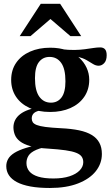

<svg xmlns="http://www.w3.org/2000/svg" viewBox="-20 -700 564 980"><path d="M234.5 259.5Q177.5 259.5 135.5 251.8Q93.5 244 66.2 229.5Q39 215 25.5 194.5Q12 174 12 148Q12 128.5 21.5 111.5Q31 94.5 53.2 80.5Q75.5 66.5 113.2 54.8Q151 43 208 34H247.5L248 44.5Q194.5 52 165.8 64.5Q137 77 126 94Q115 111 115 132Q115 156.5 129.5 174.2Q144 192 174.5 201.5Q205 211 252.5 211Q300.5 211 334.8 199.8Q369 188.5 387 169.5Q405 150.5 405 128Q405 111.5 397 99.8Q389 88 369 80Q349 72 314 67Q279 62 224.5 58.5Q170 55.5 135.2 45.8Q100.5 36 81.8 21.2Q63 6.5 55.8 -12Q48.5 -30.5 48.5 -51Q49.5 -91.5 83.2 -117.5Q117 -143.5 182 -152.5L196.5 -137.5Q167.5 -134.5 154.8 -124Q142 -113.5 142 -95.5Q142 -84.5 147.2 -76.2Q152.5 -68 167.5 -62Q182.5 -56 212.2 -52Q242 -48 292 -45.5Q344.5 -43 383.8 -34.8Q423 -26.5 448.8 -10.8Q474.5 5 487.2 28.8Q500 52.5 500 86Q500 134.5 469 173.8Q438 213 378.5 236.2Q319 259.5 234.5 259.5ZM236 -128.5Q175.5 -128.5 130.5 -149.2Q85.5 -170 61.2 -207Q37 -244 37 -292Q37 -342.5 62.5 -379.5Q88 -416.5 133.2 -436.5Q178.5 -456.5 236.5 -456.5Q284 -456.5 320.8 -443.2Q357.5 -430 383 -406.8Q408.5 -383.5 422 -354.2Q435.5 -325 435.5 -293Q435.5 -243 410 -205.8Q384.5 -168.5 339.5 -148.5Q294.5 -128.5 236 -128.5ZM240 -176Q274 -176 294 -202.5Q314 -229 314 -285Q314 -349 292.2 -379.2Q270.5 -409.5 233 -409.5Q199 -409.5 178.8 -383.5Q158.5 -357.5 158.5 -301Q158.5 -237.5 180.5 -206.8Q202.5 -176 240 -176ZM305.5 -415.5 292 -449Q330 -444.5 359.8 -445Q389.5 -445.5 413.2 -448.8Q437 -452 456.2 -455Q475.5 -458 491.5 -458Q507.5 -458 516 -448.5Q524.5 -439 524.5 -418Q524.5 -391.5 512 -378Q499.5 -364.5 483.5 -364.5Q469 -364.5 455 -373.2Q441 -382 422.5 -392.8Q404 -403.5 376.2 -410.8Q348.5 -418 305.5 -415.5ZM80.5 -515.5 188 -680.5H287L394.5 -515.5H339.5L220 -618H255L135.5 -515.5Z"/></svg>

Font: Newsreader 16pt SemiBold
Style: Regular
Weight: 600
Designer: Hugues Gentile
Foundry: Production Type
Version: Version 1.003